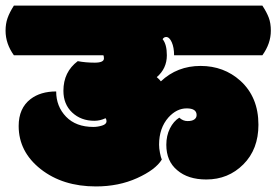

<svg xmlns="http://www.w3.org/2000/svg" viewBox="-57 -670 989 687"><path d="M221.2 -451.2Q169.9 -412.6 169.9 -345.2Q169.9 -296.9 201.4 -267.3Q232.9 -237.8 280.8 -237.8Q301.3 -237.8 320.8 -247.1Q324.2 -242.2 324.2 -236.3Q324.2 -225.6 308.3 -220.7Q292.5 -215.8 277.3 -215.8Q214.8 -215.8 179.4 -252.4Q144 -289.1 144 -342.8Q87.9 -342.8 52.2 -315.4Q9.8 -282.7 9.8 -219.2Q9.8 -127 88.6 -64.9Q167.5 -2.9 286.1 -2.9Q367.7 -2.9 433.6 -32.7Q499.5 -62.5 522 -99.1Q518.6 -106.4 515.4 -122.8Q512.2 -139.2 512.2 -152.3Q512.2 -211.9 545.9 -250Q575.2 -282.2 610.8 -282.2Q646.5 -282.2 646.5 -258.3Q646.5 -248.5 638.4 -242.7Q630.4 -236.8 614 -236.8Q597.7 -236.8 584.5 -249Q564 -236.3 551 -210.4Q538.1 -184.6 538.1 -151.9Q538.1 -93.3 577.1 -61Q615.7 -27.8 681.2 -27.8Q759.8 -27.8 813.7 -81.8Q867.7 -135.7 867.7 -223.6Q867.7 -322.3 803.2 -380.9Q744.1 -434.1 660.6 -434.1Q577.1 -434.1 518.6 -378.9Q513.7 -385.3 509.5 -388.9Q505.4 -392.6 503.9 -394Q540 -424.8 540 -472.2Q540 -511.2 524.9 -529.8Q529.3 -537.6 537.6 -537.6Q549.3 -537.6 557.6 -518.8Q565.9 -500 565.9 -472.2H881.8Q912.1 -514.2 912.1 -560.1Q912.1 -586.9 904.8 -606.4Q897.5 -626 881.8 -649.9H-7.3Q-22.9 -625.5 -30 -605.2Q-37.1 -585 -37.1 -560.1Q-37.1 -513.7 -7.3 -472.2H313Q314.9 -468.3 314.9 -460.9Q314.9 -445.8 282 -445.8Q249 -445.8 221.2 -451.2Z"/></svg>

Font: Friends & Family
Style: Regular
Weight: 400
Designer: Sarang Kulkarni, Maithili Shingre, Noopur Datye
Foundry: Ek Type
Version: Version 1.000;hotconv 1.0.117;makeotfexe 2.5.65602